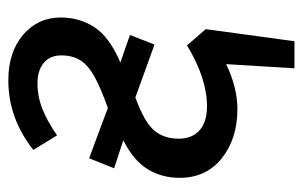

<svg xmlns="http://www.w3.org/2000/svg" viewBox="-153 -425 727 461"><g transform="rotate(-90 210.5 -194.5)"><path d="M332 -109 371 -64 342 149H277L287 -15Q231 12 179 12Q108 12 61 -25.5Q14 -63 14 -127Q14 -169 34.5 -203Q55 -237 104 -262L37 -284L61 -344L182 -299Q232 -317 258.5 -332Q285 -347 296.5 -365.5Q308 -384 308 -411Q308 -438 290 -453Q272 -468 241 -468Q209 -468 179 -456Q149 -444 116 -421L81 -478Q157 -538 248 -538Q316 -538 357.5 -502.5Q399 -467 399 -412Q399 -367 375.5 -331Q352 -295 291 -269L357 -246L334 -187L207 -233Q147 -211 127.5 -187.5Q108 -164 108 -129Q108 -97 128 -79Q148 -61 186 -61Q253 -61 332 -109Z"/></g></svg>

Font: Fira Sans Condensed
Style: Italic
Weight: 400
Width: 3
Italic angle: -8°
Designer: bBox Type GmbH & Carrois Corporate GbR & Edenspiekermann AG
Foundry: bBox Type GmbH & Carrois Corporate GbR & Edenspiekermann AG
Version: Version 4.301